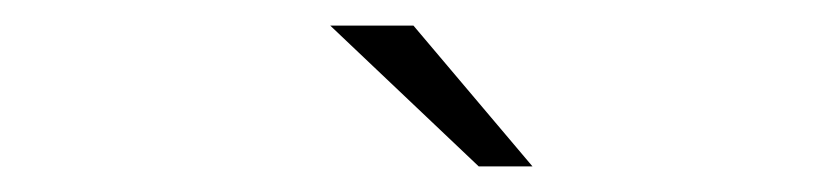

<svg xmlns="http://www.w3.org/2000/svg" viewBox="-20 -726 640 150"><path d="M354 -596 238 -706H303L396 -596Z"/></svg>

Font: Red Hat Display VF
Style: Italic
Weight: 300
Italic angle: -12°
Designer: Pentagram, MCKL
Foundry: Pentagram, MCKL
Version: Version 1.023